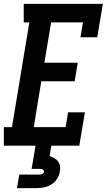

<svg xmlns="http://www.w3.org/2000/svg" viewBox="-31 -755 553 995"><path d="M-11 0V-96H31L121 -639H92V-735H502L473 -562H386L399 -639H234L199 -430H372L356 -334H183L144 -96H309L322 -173H409L380 0ZM57 220 69 150H169Q173 150 177.5 149.5Q182 149 186 147.5Q190 146 193.5 142.5Q197 139 197 135Q198 131 195.5 127.5Q193 124 189.5 122.5Q186 121 182 120.5Q178 120 174 120H133L153 0H235L226 54Q239 58 250.5 64.5Q262 71 270 82Q278 93 280 107Q282 121 279 135Q276 154 264.5 172Q253 190 235 201Q217 212 197 216Q177 220 157 220Z"/></svg>

Font: Iosevka Gothic
Style: Bold Italic
Weight: 700
Italic angle: -9°
Monospace: yes
Designer: Belleve Invis
Foundry: Belleve Invis
Version: Version 15.5.1; ttfautohint (v1.8.4)